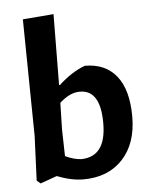

<svg xmlns="http://www.w3.org/2000/svg" viewBox="-43 -529 450 573"><g transform="rotate(-5 182.0 -242.0)"><path d="M184.1 7.5Q148.6 7.5 105.6 -9.3L56.1 8.4L44.9 -0.9L50.5 -133.6L45.8 -484.1L138.3 -491.6L136.4 -279.4H139.3Q177.6 -315 217.8 -329.9Q279.4 -329.9 312.6 -288.3Q345.8 -246.7 345.8 -166.4Q345.8 -86 302.3 -39.3Q258.9 7.5 184.1 7.5ZM183.2 -53.3Q257.9 -54.2 257.9 -154.7Q257.9 -255.1 195.3 -254.2Q166.4 -254.2 135.5 -226.2L133.6 -145.8L135.5 -66.4Q161.7 -54.2 183.2 -53.3Z"/></g></svg>

Font: Gurajada
Style: Regular
Weight: 400
Designer: Purushoth Kumar Guthula
Foundry: SiliconAndhra, USA.
Version: Version 1.0.3; ttfautohint (v1.2.42-39fb)